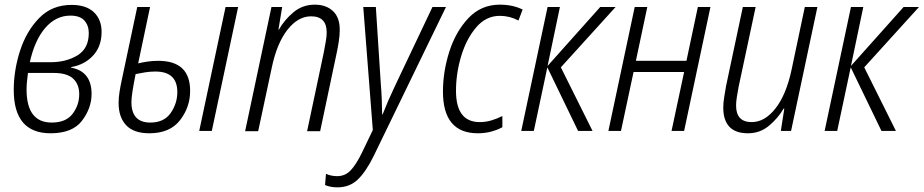

<svg xmlns="http://www.w3.org/2000/svg" viewBox="-20 -562 3964 824"><path d="M197 10Q291 10 332 -44Q373 -98 373 -159Q373 -256 284 -272L285 -274Q343 -284 379.5 -323.5Q416 -363 416 -425Q416 -478 383 -509.5Q350 -541 287 -541Q203 -541 148 -484.5Q93 -428 66 -344Q39 -260 39 -176Q39 10 197 10ZM108 -295Q129 -390 174.5 -442.5Q220 -495 282 -495Q323 -495 342 -474Q361 -453 361 -420Q361 -354 312.5 -324.5Q264 -295 197 -295ZM202 -36Q94 -36 94 -178Q94 -200 96.5 -218.5Q99 -237 100 -249H209Q268 -249 294 -224.5Q320 -200 320 -158Q320 -111 291.5 -73.5Q263 -36 202 -36Z M835 0H889L1002 -532H948ZM621 10Q709 10 752.5 -46Q796 -102 796 -172Q796 -301 659 -301Q634 -301 611.5 -297.5Q589 -294 573 -290L624 -532H569L502 -216Q497 -193 493 -168Q489 -143 489 -120Q489 -59 521.5 -24.5Q554 10 621 10ZM625 -36Q544 -36 544 -124Q544 -155 562 -244Q581 -248 602.5 -251.5Q624 -255 647 -255Q741 -255 741 -167Q741 -118 712.5 -77Q684 -36 625 -36Z M1032 1H1088L1146 -270Q1168 -376 1213.5 -434Q1259 -492 1315 -492Q1382 -492 1382 -423Q1382 -405 1378 -383.5Q1374 -362 1370 -339L1298 1H1354L1425 -335Q1430 -358 1434 -384.5Q1438 -411 1438 -431Q1439 -486 1409.5 -514Q1380 -542 1331 -542Q1278 -542 1239 -509Q1200 -476 1177 -435H1175L1191 -532H1145Z M1428 242Q1481 242 1516 208Q1551 174 1583 109L1894 -532H1836L1676 -195Q1645 -130 1622 -71H1620Q1620 -97 1618.5 -134Q1617 -171 1614 -206L1593 -532H1539L1580 -4L1533 94Q1508 145 1484.5 169.5Q1461 194 1427 194Q1401 194 1379 184L1375 232Q1397 242 1428 242Z M2031 10Q2062 10 2089 2.5Q2116 -5 2136 -16V-64Q2112 -52 2088 -45Q2064 -38 2039 -38Q1937 -38 1937 -172Q1937 -248 1959.5 -322Q1982 -396 2024 -445Q2066 -494 2125 -494Q2167 -494 2205 -474L2223 -521Q2181 -542 2125 -542Q2045 -542 1990.5 -484.5Q1936 -427 1908.5 -341Q1881 -255 1881 -169Q1881 10 2031 10Z M2217 0 2330 -532H2383L2330 -279L2556 -532H2622L2387 -273L2523 0H2461L2329 -273L2271 0Z M2591 0 2704 -532H2758L2709 -301H2926L2975 -532H3029L2916 0H2862L2916 -253H2699L2645 0Z M3190 10Q3242 10 3281 -23Q3320 -56 3343 -96H3346L3331 0H3375L3488 -532H3434L3377 -262Q3354 -155 3308 -96.5Q3262 -38 3206 -38Q3139 -38 3139 -109Q3139 -126 3142.5 -147Q3146 -168 3150 -190L3223 -532H3168L3096 -193Q3092 -170 3088 -145Q3084 -120 3084 -101Q3084 10 3190 10Z M3519 0 3632 -532H3685L3632 -279L3858 -532H3924L3689 -273L3825 0H3763L3631 -273L3573 0Z"/></svg>

Font: Noto Sans Display SemiCondensed Light
Style: Italic
Weight: 300
Width: 4
Italic angle: -12°
Designer: Monotype Design Team
Foundry: Monotype Imaging Inc.
Version: Version 1.900